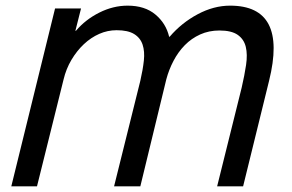

<svg xmlns="http://www.w3.org/2000/svg" viewBox="-20 -660 1035 680"><path d="M933 -374 841 0H749L836 -350Q846 -393 851.5 -430Q857 -467 850.5 -494Q844 -521 822 -536.5Q800 -552 757 -552Q720 -552 689 -538Q658 -524 634.5 -500Q611 -476 594.5 -444.5Q578 -413 569 -379L477 0H384L477 -374Q486 -413 489.5 -445.5Q493 -478 485 -502Q477 -526 455 -539.5Q433 -553 393 -553Q361 -553 331.5 -540Q302 -527 277 -503.5Q252 -480 233 -448Q214 -416 205 -378L111 0H20L175 -630H267L247 -551H249Q283 -591 332 -615.5Q381 -640 432 -640Q493 -640 530.5 -608.5Q568 -577 579 -530H581Q623 -579 680 -609.5Q737 -640 795 -640Q999 -640 933 -374Z"/></svg>

Font: TypoPRO Sinkin Sans
Style: 400 Italic
Weight: 400
Italic angle: -112°
Designer: Keith Bates
Foundry: K-Type
Version: Sinkin Sans (version 1.0)  by Keith Bates   •   © 2014   www